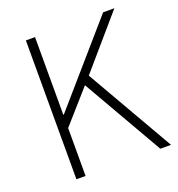

<svg xmlns="http://www.w3.org/2000/svg" viewBox="-132 -837 878 946"><g transform="rotate(-20 307.5 -364.0)"><path d="M108 0V-728H156V-321H159L513 -728H572L340 -459L604 0H548L306 -421L156 -251V0Z"/></g></svg>

Font: Noto Sans SC Thin ExtraLight
Style: Regular
Weight: 250
Version: Version 2.004-H2;hotconv 1.0.118;makeotfexe 2.5.65603